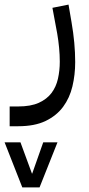

<svg xmlns="http://www.w3.org/2000/svg" viewBox="-102 -309 387 835"><path d="M-60 154H-23Q32 154 67 138Q102 122 122 95.5Q142 69 150 33.5Q158 -2 158 -41Q158 -70 155 -101.5Q152 -133 147 -162L126 -275L196 -289L209 -213Q225 -121 225 -39Q225 16 213 66.5Q201 117 172.5 155.5Q144 194 96.5 217Q49 240 -23 240H-60ZM-82 310H-13L37 446H38L86 310H148L70 506H-5Z"/></svg>

Font: IBM Plex Sans Arabic
Style: Regular
Weight: 400
Designer: Mike Abbink, Paul van der Laan, Pieter van Rosmalen, Wael Morcos, Khajak Apelian
Foundry: Bold Monday
Version: Version 1.1